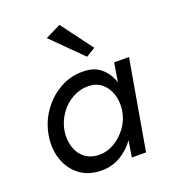

<svg xmlns="http://www.w3.org/2000/svg" viewBox="-134 -818 820 925"><g transform="rotate(-20 276.5 -355.5)"><path d="M198 -681 277 -720 397 -559 350 -530ZM45 -230Q55 -298 92.5 -352.5Q130 -407 185.5 -439Q241 -471 306 -470Q363 -470 397.5 -440Q432 -410 447 -364L463 -460H539L459 0H386L400 -84Q370 -42 326.5 -16.5Q283 9 230 9Q165 9 120.5 -23.5Q76 -56 56 -110.5Q36 -165 45 -230ZM125 -230Q119 -186 131 -148.5Q143 -111 172.5 -88.5Q202 -66 246 -66Q286 -66 323 -88Q360 -110 386.5 -147Q413 -184 420 -230Q426 -274 414 -311Q402 -348 375 -371Q348 -394 308 -395Q264 -396 225 -374.5Q186 -353 159.5 -315Q133 -277 125 -230Z"/></g></svg>

Font: Von Book
Style: Italic
Weight: 400
Version: Version 4.000; ttfautohint (v1.8.4.7-5d5b)